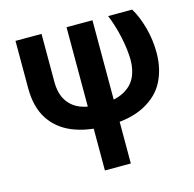

<svg xmlns="http://www.w3.org/2000/svg" viewBox="-109 -641 990 980"><g transform="rotate(-15 385.5 -151.5)"><path d="M194.5 -530.3V-278.2Q194.5 -215.7 219.5 -177.1Q244.5 -138.4 288.3 -121.4Q332 -104.4 391.6 -104.4Q465.7 -104.4 512 -127.4Q558.3 -150.3 578.8 -190.6Q599.4 -230.9 599.4 -285.4Q598.5 -341.4 584.1 -407.8Q569.6 -474.1 546.4 -530.3H673.4Q700.7 -486.2 718.9 -420.5Q737 -354.8 737 -285.4Q737 -202.9 703.9 -136.6Q670.9 -70.3 594.6 -30.3Q518.3 9.8 396.6 9.8Q291.8 9.8 216 -21.1Q140.2 -52.1 98.5 -116.4Q56.9 -180.8 56.9 -279.9V-530.3ZM463.6 -530.3V226.6H326.6V-530.3Z"/></g></svg>

Font: WEMIX Pretendard Variable
Style: Regular
Weight: 400
Designer: Base glyphs from Inter by Rasmus Andersson; Hangeul glyphs from Noto Sans CJK(Source Han Sans) by Jang Soo-young and Kan
Foundry: Kil Hyung-jin
Version: Version 1.000;Glyphs 3.2 (3208)